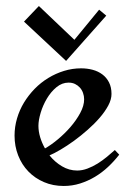

<svg xmlns="http://www.w3.org/2000/svg" viewBox="-20 -614 437 644"><path d="M379.9 -95.2Q362.8 -73.2 342.5 -54.2Q322.3 -35.2 298.6 -21Q274.9 -6.8 248.5 1.5Q222.2 9.8 193.8 9.8Q157.7 9.8 127.4 -3.2Q97.2 -16.1 75.2 -38.8Q53.2 -61.5 41 -92.5Q28.8 -123.5 28.8 -159.2Q28.8 -188.5 37.1 -216.8Q45.4 -245.1 60.5 -270Q75.7 -294.9 96.4 -316.2Q117.2 -337.4 142.1 -352.5Q167 -367.7 194.8 -376.2Q222.7 -384.8 252 -384.8Q272.5 -384.8 290.8 -379.9Q309.1 -375 323.2 -364.5Q337.4 -354 345.7 -337.6Q354 -321.3 354 -298.8Q354 -280.3 343 -259.8Q332 -239.3 314.2 -218.8Q296.4 -198.2 273.9 -178.5Q251.5 -158.7 228.3 -141.8Q205.1 -125 183.6 -112.3Q162.1 -99.6 146 -92.8Q164.1 -70.3 188 -56.2Q211.9 -42 238.8 -42Q255.9 -42 273.4 -48.6Q291 -55.2 307.4 -65.4Q323.7 -75.7 338.6 -87.9Q353.5 -100.1 365.2 -110.8ZM262.2 -280.8Q262.2 -292 258.5 -302.2Q254.9 -312.5 248 -320.1Q241.2 -327.6 231.7 -332.3Q222.2 -336.9 210 -336.9Q188 -336.9 169.4 -321.5Q150.9 -306.2 137.5 -283.7Q124 -261.2 116.5 -236.1Q108.9 -210.9 108.9 -191.9Q108.9 -173.3 114.7 -153.8Q120.6 -134.3 130.9 -116.2Q150.4 -127 173.3 -146Q196.3 -165 216.1 -187.7Q235.8 -210.4 249 -234.9Q262.2 -259.3 262.2 -280.8ZM336.4 -561.5 201.7 -409.7 60.5 -541.5 110.4 -593.8 229.5 -480.5 312.5 -581.5Z"/></svg>

Font: Redressed
Style: Regular
Weight: 400
Designer: Astigmatic (AOETI)
Foundry: Astigmatic (AOETI)
Version: Version 1.000